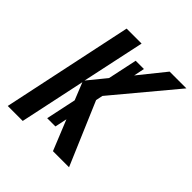

<svg xmlns="http://www.w3.org/2000/svg" viewBox="-192 -851 988 988"><g transform="rotate(45 301.5 -357.0)"><path d="M317 -343 463 0H346L279 -165L265 -99H205L240 -264L202 -358L126 0H17L168 -714H277L204 -372L284 -470L318 -630H378L366 -571L481 -714H603L325 -381Z"/></g></svg>

Font: Noto Sans UI NarrowMedium
Style: Italic
Weight: 500
Width: 4
Italic angle: -12°
Designer: Monotype Design Team
Foundry: Monotype Imaging Inc.
Version: Version 1.001